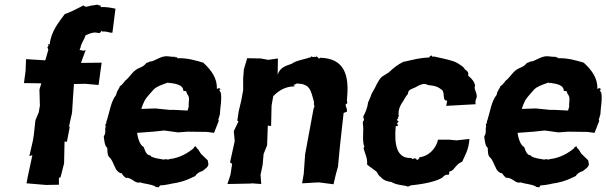

<svg xmlns="http://www.w3.org/2000/svg" viewBox="-20 -781 2583 818"><path d="M403 -640C410 -641 411 -653 416 -649L414 -646C435 -650 449 -639 459 -642L472 -744C453 -748 433 -752 409 -751C407 -755 412 -762 402 -757C398 -765 384 -758 368 -757C354 -754 345 -748 336 -758C301 -740 282 -730 256 -721C230 -686 197 -646 192 -593C187 -588 190 -596 183 -591C189 -588 188 -589 180 -576C188 -581 180 -582 186 -569L173 -524L91 -529L89 -479L82 -427L156 -426L148 -399L150 -331L145 -302L131 -269L124 -206L120 -181L105 -116L118 -120L98 -27L93 0L176 7L231 6V-23L238 -26L253 -85L255 -178L265 -177L278 -244L273 -238L287 -301L291 -365L295 -423L343 -424L400 -419L413 -514L325 -513L345 -568L337 -565L319 -568L323 -578C326 -598 337 -607 345 -631C371 -642 380 -645 403 -640Z M867 -87 865 -98 836 -126 824 -145C818 -149 816 -154 814 -159L810 -154C812 -161 800 -149 808 -152C781 -129 746 -108 701 -103C695 -98 688 -106 678 -101C658 -105 640 -106 625 -114C623 -115 622 -116 620 -119C606 -120 600 -132 592 -155C577 -161 567 -192 564 -215L632 -220L679 -225L695 -223L738 -217L779 -220L862 -219L892 -215L912 -266L910 -271C912 -276 915 -289 917 -295C917 -318 927 -360 920 -389C911 -385 920 -393 919 -390C918 -394 909 -396 920 -401C915 -405 914 -408 904 -402C906 -446 882 -481 846 -514C819 -522 778 -535 734 -533C739 -538 737 -530 731 -539C736 -536 720 -536 728 -539C703 -538 699 -543 682 -541C653 -536 637 -519 620 -519C616 -519 612 -514 604 -513C597 -505 592 -499 577 -493C547 -482 538 -459 518 -441C512 -439 506 -423 490 -413C490 -405 477 -395 475 -377C452 -348 448 -308 435 -267C430 -265 438 -259 429 -252L430 -241C425 -225 434 -221 422 -199C424 -188 425 -159 437 -151C438 -136 437 -119 446 -111C459 -100 464 -78 472 -65C474 -56 489 -42 498 -43C506 -30 518 -19 522 -24C550 -18 555 2 578 -4C596 3 622 3 641 13C644 16 644 16 656 17C661 10 664 8 659 9C693 8 711 0 732 -2C769 -10 782 -17 812 -31C819 -43 831 -49 842 -52C854 -62 872 -71 867 -87ZM776 -383C792 -363 782 -353 784 -326L779 -310L720 -313H701L642 -319L582 -317C586 -331 589 -337 597 -354C607 -370 619 -381 634 -399C646 -412 669 -420 695 -429C704 -429 695 -423 703 -428C731 -424 761 -419 761 -394C777 -391 772 -396 776 -383Z M1318 -346C1316 -343 1310 -349 1322 -342C1311 -348 1322 -337 1317 -335L1320 -328L1316 -318L1315 -313L1280 -124L1277 -82L1274 -40L1267 0L1338 -4L1401 4L1411 -39L1420 -71L1428 -156L1444 -300L1458 -305V-315L1454 -327L1452 -335L1458 -340C1458 -341 1459 -341 1459 -341C1461 -343 1456 -355 1459 -360C1463 -359 1451 -363 1458 -357C1470 -466 1444 -533 1343 -535C1341 -526 1333 -539 1337 -532C1333 -539 1334 -537 1324 -543C1332 -545 1324 -537 1327 -537C1319 -543 1310 -532 1309 -543C1309 -537 1300 -541 1306 -538C1275 -527 1245 -525 1222 -509C1192 -499 1173 -492 1163 -463L1164 -532L1123 -526L1090 -532L1033 -533L1019 -485L1016 -447V-397L1008 -353L997 -307L991 -267L996 -264L976 -222L980 -180L960 -89L969 -83L962 -37L949 3L1049 1L1052 0L1093 3L1090 -36L1099 -79L1103 -125L1118 -162L1121 -246L1135 -244L1137 -331L1144 -371C1166 -394 1195 -413 1235 -413C1234 -420 1232 -412 1231 -420C1235 -418 1242 -425 1243 -425C1304 -425 1304 -393 1318 -346Z M1672 -274C1677 -278 1680 -270 1673 -285C1676 -278 1673 -281 1679 -285C1676 -304 1679 -324 1697 -349C1699 -352 1708 -370 1718 -381C1719 -399 1730 -400 1750 -409C1768 -420 1789 -429 1802 -419C1835 -415 1845 -413 1866 -395C1874 -376 1867 -367 1876 -354L1885 -352C1884 -345 1883 -338 1881 -330L2007 -337C2002 -347 2010 -364 2011 -366C2013 -391 1997 -399 2004 -416C2002 -430 1993 -444 1975 -458C1976 -476 1973 -476 1960 -486C1956 -497 1942 -503 1931 -511C1912 -523 1876 -530 1830 -540C1832 -543 1824 -537 1820 -539C1823 -537 1825 -539 1818 -545C1809 -540 1808 -536 1809 -536C1769 -535 1742 -527 1702 -518L1701 -519C1671 -504 1660 -494 1637 -473C1633 -471 1624 -464 1607 -454C1587 -434 1584 -415 1563 -381C1563 -379 1556 -361 1548 -344C1545 -318 1534 -296 1528 -286C1527 -273 1536 -273 1526 -263V-254C1531 -220 1522 -191 1531 -158C1531 -158 1531 -161 1533 -159C1526 -145 1534 -146 1528 -152C1537 -120 1546 -108 1544 -80C1554 -71 1566 -64 1584 -50C1589 -44 1592 -32 1602 -27C1613 -12 1637 -6 1647 -6C1670 9 1702 7 1718 14C1725 13 1737 4 1737 8C1738 4 1736 17 1736 8C1797 2 1844 -11 1864 -24C1874 -36 1886 -40 1893 -34C1886 -38 1899 -41 1893 -48C1893 -51 1895 -48 1906 -55C1912 -56 1926 -84 1949 -92C1959 -116 1977 -141 1980 -189L1925 -183L1893 -186H1846C1837 -143 1801 -114 1767 -111C1767 -102 1762 -107 1761 -100C1758 -101 1748 -101 1755 -104C1742 -110 1742 -102 1734 -104C1738 -109 1732 -106 1731 -108C1669 -105 1659 -167 1666 -244C1675 -244 1671 -240 1677 -250C1675 -248 1665 -255 1679 -262C1676 -265 1671 -267 1672 -274Z M2488 -87 2486 -98 2457 -126 2445 -145C2439 -149 2437 -154 2435 -159L2431 -154C2433 -161 2421 -149 2429 -152C2402 -129 2367 -108 2322 -103C2316 -98 2309 -106 2299 -101C2279 -105 2261 -106 2246 -114C2244 -115 2243 -116 2241 -119C2227 -120 2221 -132 2213 -155C2198 -161 2188 -192 2185 -215L2253 -220L2300 -225L2316 -223L2359 -217L2400 -220L2483 -219L2513 -215L2533 -266L2531 -271C2533 -276 2536 -289 2538 -295C2538 -318 2548 -360 2541 -389C2532 -385 2541 -393 2540 -390C2539 -394 2530 -396 2541 -401C2536 -405 2535 -408 2525 -402C2527 -446 2503 -481 2467 -514C2440 -522 2399 -535 2355 -533C2360 -538 2358 -530 2352 -539C2357 -536 2341 -536 2349 -539C2324 -538 2320 -543 2303 -541C2274 -536 2258 -519 2241 -519C2237 -519 2233 -514 2225 -513C2218 -505 2213 -499 2198 -493C2168 -482 2159 -459 2139 -441C2133 -439 2127 -423 2111 -413C2111 -405 2098 -395 2096 -377C2073 -348 2069 -308 2056 -267C2051 -265 2059 -259 2050 -252L2051 -241C2046 -225 2055 -221 2043 -199C2045 -188 2046 -159 2058 -151C2059 -136 2058 -119 2067 -111C2080 -100 2085 -78 2093 -65C2095 -56 2110 -42 2119 -43C2127 -30 2139 -19 2143 -24C2171 -18 2176 2 2199 -4C2217 3 2243 3 2262 13C2265 16 2265 16 2277 17C2282 10 2285 8 2280 9C2314 8 2332 0 2353 -2C2390 -10 2403 -17 2433 -31C2440 -43 2452 -49 2463 -52C2475 -62 2493 -71 2488 -87ZM2397 -383C2413 -363 2403 -353 2405 -326L2400 -310L2341 -313H2322L2263 -319L2203 -317C2207 -331 2210 -337 2218 -354C2228 -370 2240 -381 2255 -399C2267 -412 2290 -420 2316 -429C2325 -429 2316 -423 2324 -428C2352 -424 2382 -419 2382 -394C2398 -391 2393 -396 2397 -383Z"/></svg>

Font: Asimov Print
Style: DIt
Weight: 250
Width: 0
Designer: Google
Version: Version 2.000980: 2014